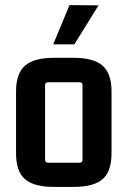

<svg xmlns="http://www.w3.org/2000/svg" viewBox="-20 -726 501 754"><path d="M189 -552 253 -706 367 -705 272 -552ZM43 -124V-367Q43 -437 78 -468Q113 -499 192 -499H269Q348 -499 383 -468Q418 -437 418 -367V-124Q418 -53 383 -22.5Q348 8 269 8H192Q113 8 78 -22.5Q43 -53 43 -124ZM292 -403H169Q157 -403 157 -392V-99Q157 -87 169 -87H292Q304 -87 304 -99V-392Q304 -403 292 -403Z"/></svg>

Font: Gemunu Libre
Style: Bold
Weight: 700
Designer: Puspanada Ekanayake, Sola Matas, Pathum Egodawatta, Kosala Senevirathne
Foundry: mooniak
Version: Version 1.100